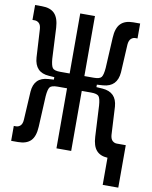

<svg xmlns="http://www.w3.org/2000/svg" viewBox="-91 -764 769 972"><g transform="rotate(10 293.0 -277.5)"><path d="M9.8 2.4V-74.2H21Q33.7 -74.2 43.5 -83.3Q53.2 -92.3 54.7 -113.3L63 -259.8Q68.4 -334 140.6 -338.4L168.9 -340.3V-353L140.6 -355Q68.4 -359.4 63 -435.5L54.7 -580.1Q53.2 -601.1 43.5 -610.1Q33.7 -619.1 21 -619.1H9.8V-695.8H44.9Q88.4 -695.8 110.1 -673.3Q131.8 -650.9 134.8 -601.1L142.6 -443.8Q145.5 -408.2 154.1 -396.5Q162.6 -384.8 193.8 -384.8H242.2V-693.4H317.9V-384.8H366.2Q397 -384.8 405.5 -396.5Q414.1 -408.2 417 -443.8L425.3 -601.1Q427.7 -650.9 449.7 -673.3Q471.7 -695.8 514.6 -695.8H549.8V-619.1H538.6Q526.4 -619.1 516.6 -610.1Q506.8 -601.1 504.9 -580.1L497.1 -435.5Q491.2 -360.4 418.9 -355L387.7 -353V-340.3L418.9 -338.4Q491.7 -333 497.1 -259.8L504.9 -114.7Q506.8 -94.2 516.6 -85.4Q526.4 -76.7 538.6 -76.7H585V141.6H504.9V2Q466.8 0 447.3 -22.5Q427.7 -44.9 425.3 -92.3L417 -251Q414.6 -286.1 405.8 -297.4Q397 -308.6 366.2 -308.6H317.9V0H242.2V-308.6H193.8Q162.6 -308.6 154.1 -297.4Q145.5 -286.1 142.6 -251L134.8 -92.3Q132.3 -42 110.4 -19.8Q88.4 2.4 44.9 2.4Z"/></g></svg>

Font: Cascadia Code NF SemiLight
Style: Regular
Weight: 350
Monospace: yes
Designer: Aaron Bell
Foundry: Saja Typeworks
Version: Version 2404.023; ttfautohint (v1.8.4)